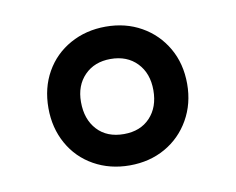

<svg xmlns="http://www.w3.org/2000/svg" viewBox="-49 -918 562 458"><g transform="rotate(-10 232.0 -689.0)"><path d="M232 -521Q184 -521 145.5 -542.5Q107 -564 85.5 -602.5Q64 -641 64 -689Q64 -738 85.5 -776Q107 -814 145.5 -835.5Q184 -857 232 -857Q280 -857 318 -835.5Q356 -814 378 -776Q400 -738 400 -689Q400 -641 378 -602.5Q356 -564 318 -542.5Q280 -521 232 -521ZM230 -779Q191 -779 167 -754.5Q143 -730 143 -690Q143 -648 166.5 -622.5Q190 -597 231 -597Q271 -597 294.5 -622Q318 -647 318 -688Q318 -729 294 -754Q270 -779 230 -779Z"/></g></svg>

Font: n
Style: Regular
Weight: 600
Designer: Pablo Impallari, Rodrigo Fuenzalida
Foundry: Impallari Type
Version: Version 1.002; ttfautohint (v1.5)